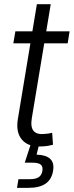

<svg xmlns="http://www.w3.org/2000/svg" viewBox="-20 -696 353 920"><path d="M313.5 -545.9 304.2 -488.3H43.9L53.7 -545.9ZM156.7 -675.8H223.1L132.3 -128.9Q125.5 -87.4 140.9 -68.8Q156.2 -50.3 193.4 -54.2Q200.2 -54.2 210.7 -55.9Q221.2 -57.6 230 -59.6L233.9 -2.4Q223.6 0.5 210.4 2.7Q197.3 4.9 183.6 5.4Q116.7 9.8 85.9 -25.9Q55.2 -61.5 65.4 -124.5ZM61.5 204.1 68.4 162.6H122.6Q150.9 162.6 165.3 153.1Q179.7 143.6 183.1 123Q186.5 103 175.8 93.3Q165 83.5 134.8 83.5H98.6L131.8 -18.6H168.5L166.5 0L155.3 44.9Q200.7 46.4 220.7 65.4Q240.7 84.5 234.4 122.1Q228 163.1 199 183.6Q169.9 204.1 116.2 204.1Z"/></svg>

Font: Inter Light
Style: Italic
Weight: 300
Italic angle: -9.3988°
Designer: Rasmus Andersson
Foundry: rsms
Version: Version 4.001;git-66647c0bb